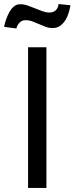

<svg xmlns="http://www.w3.org/2000/svg" viewBox="-62 -931 369 951"><path d="M168 -697V0H77V-697ZM-42 -798Q-39 -813 -32.5 -832.5Q-26 -852 -16.5 -869.5Q-7 -887 6.5 -898.5Q20 -910 38 -910Q57 -910 75.5 -903.5Q94 -897 112 -889.5Q130 -882 148 -875.5Q166 -869 182 -869Q202 -869 214 -880Q226 -891 228 -911L287 -905Q284 -887 278 -867Q272 -847 261.5 -830.5Q251 -814 235.5 -803Q220 -792 199 -792Q181 -792 164.5 -798Q148 -804 131.5 -811.5Q115 -819 98.5 -825Q82 -831 64 -831Q46 -831 34.5 -818.5Q23 -806 19 -790Z"/></svg>

Font: Fz Poppins
Style: Regular
Weight: 400
Designer: Ninad Kale (Devanagari), Jonny Pinhorn (Latin)
Foundry: Indian Type Foundry
Version: Vit hóa bi Vntype.Com & FontZin.Com